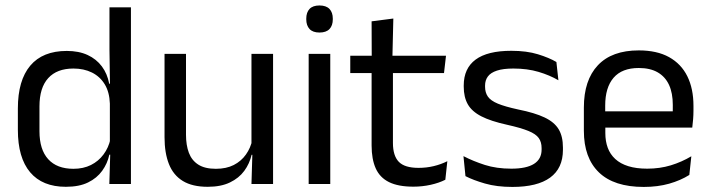

<svg xmlns="http://www.w3.org/2000/svg" viewBox="-20 -690 2662 720"><path d="M227 10.5Q139 10.5 93 -44Q47 -98.5 47 -203V-283.5Q47 -388.5 93.5 -443.8Q140 -499 230.5 -499Q275.5 -499 308.5 -483.8Q341.5 -468.5 362 -441Q382.5 -413.5 389.5 -376H416L392 -301.5Q390.5 -344.5 372.8 -373.8Q355 -403 324.8 -418Q294.5 -433 255.5 -433Q193.5 -433 160.8 -397Q128 -361 128 -291V-198Q128 -129 160.8 -93Q193.5 -57 255.5 -57Q292.5 -57 321 -71.2Q349.5 -85.5 368.2 -110.8Q387 -136 394 -168L414 -110H390Q383 -77 363.2 -49.5Q343.5 -22 310.2 -5.8Q277 10.5 227 10.5ZM471 0H390L393.5 -118L392 -144V-348L392.5 -365L390.5 -503.5V-662.5H471Z M597 -488H677.5V-184.5Q677.5 -146 688.2 -117.2Q699 -88.5 723.5 -72.8Q748 -57 789.5 -57Q828.5 -57 856.5 -71.2Q884.5 -85.5 902.2 -110.5Q920 -135.5 926.5 -167L941 -109.5H923.5Q916 -76.5 896 -49.2Q876 -22 842.2 -5.8Q808.5 10.5 759 10.5Q701.5 10.5 665.8 -11.2Q630 -33 613.5 -74.8Q597 -116.5 597 -175.5ZM923 -488H1004V0H923L926.5 -117L923 -122Z M1218.5 0H1137.5V-488H1218.5ZM1178 -568Q1153 -568 1140.8 -581.2Q1128.5 -594.5 1128.5 -617.5V-620Q1128.5 -643.5 1140.8 -656.5Q1153 -669.5 1178 -669.5Q1203 -669.5 1215.5 -656.5Q1228 -643.5 1228 -620V-617.5Q1228 -594 1215.5 -581Q1203 -568 1178 -568Z M1530 10Q1473.5 10 1439 -7Q1404.5 -24 1389 -58.5Q1373.5 -93 1373.5 -144.5V-452.5H1453.5V-154Q1453.5 -106 1475.5 -83.2Q1497.5 -60.5 1549.5 -60.5Q1579 -60.5 1606.2 -67Q1633.5 -73.5 1657.5 -85.5L1650 -16Q1626.5 -4 1595 3Q1563.5 10 1530 10ZM1645 -416H1293.5V-481H1652.5ZM1451.5 -473H1374L1373.5 -610L1455 -620.5Z M1901.5 11Q1842.5 11 1798.5 -1.8Q1754.5 -14.5 1725.5 -29.5L1718 -104.5Q1754.5 -85.5 1798.2 -71.5Q1842 -57.5 1897.5 -57.5Q1954 -57.5 1982.5 -75.5Q2011 -93.5 2011 -129V-134.5Q2011 -157.5 2000.2 -172.5Q1989.5 -187.5 1961.5 -199Q1933.5 -210.5 1882 -222Q1820.5 -235.5 1785 -253.8Q1749.5 -272 1734.2 -299Q1719 -326 1719 -365V-369.5Q1719 -433.5 1763.5 -466.5Q1808 -499.5 1897.5 -499.5Q1955 -499.5 1997.2 -486.5Q2039.5 -473.5 2066.5 -457.5L2074 -389Q2041.5 -408 1999.5 -420.5Q1957.5 -433 1905 -433Q1867 -433 1843.5 -425.2Q1820 -417.5 1809.5 -403.2Q1799 -389 1799 -369V-365Q1799 -343 1809.5 -327.8Q1820 -312.5 1847.2 -301.2Q1874.5 -290 1923 -279.5Q1985.5 -267 2022.2 -249.5Q2059 -232 2075 -205.2Q2091 -178.5 2091 -136.5V-128Q2091 -59 2043 -24Q1995 11 1901.5 11Z M2394 11Q2282.5 11 2226 -43.5Q2169.5 -98 2169.5 -199.5V-286.5Q2169.5 -389.5 2222 -445.2Q2274.5 -501 2375.5 -501Q2443.5 -501 2489 -475.8Q2534.5 -450.5 2557.5 -404Q2580.5 -357.5 2580.5 -293V-275Q2580.5 -259 2579.2 -243Q2578 -227 2576 -211.5H2501.5Q2502.5 -235.5 2502.8 -257Q2503 -278.5 2503 -296.5Q2503 -341 2488.8 -371.8Q2474.5 -402.5 2446.2 -418.8Q2418 -435 2375.5 -435Q2312.5 -435 2281 -398.5Q2249.5 -362 2249.5 -294V-247.5L2250 -237.5V-191Q2250 -160.5 2259 -136Q2268 -111.5 2287.2 -93.8Q2306.5 -76 2336.2 -66.8Q2366 -57.5 2407 -57.5Q2454.5 -57.5 2495.5 -70Q2536.5 -82.5 2572.5 -104L2565 -34Q2532.5 -13.5 2489.5 -1.2Q2446.5 11 2394 11ZM2559 -211.5H2212V-272.5H2559Z"/></svg>

Font: Anek Kannada Medium
Style: Regular
Weight: 400
Version: Version 1.003